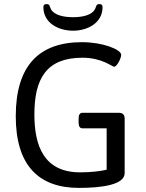

<svg xmlns="http://www.w3.org/2000/svg" viewBox="-20 -912 712 938"><path d="M466 -892C449 -892 452 -883 444 -867C429 -839 386 -828 337 -828C288 -828 244 -839 229 -867C221 -883 224 -892 207 -892C196 -892 192 -887 192 -877C192 -800 265 -762 337 -762C408 -762 481 -800 481 -877C481 -887 477 -892 466 -892ZM381 -706C172 -706 57 -593 57 -344C57 -106 167 6 366 6C480 6 589 -10 589 -66V-331C589 -352 580 -361 559 -361H384C370 -361 364 -352 364 -331V-315C364 -294 370 -285 384 -285H501V-83C474 -76 424 -70 372 -70C194 -70 148 -200 148 -353C148 -527 206 -630 383 -630C479 -630 527 -586 538 -586C551 -586 572 -627 572 -644C572 -671 480 -706 381 -706Z"/></svg>

Font: Asap
Style: Regular
Weight: 400
Designer: Pablo Cosgaya
Foundry: Pablo Cosgaya
Version: Version 1.007;PS 001.007;hotconv 1.0.70;makeotf.lib2.5.58329